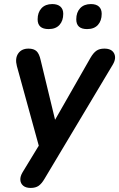

<svg xmlns="http://www.w3.org/2000/svg" viewBox="-20 -736 586 944"><path d="M131 188Q107 188 94 177Q81 166 80 148.5Q79 131 91 111L186 -45L178 7L63 -411Q53 -449 69.5 -473Q86 -497 120 -497Q146 -497 159.5 -484.5Q173 -472 180 -440L260 -109H229L425 -452Q439 -476 454 -486.5Q469 -497 493 -497Q529 -497 541 -473.5Q553 -450 535 -419L199 143Q185 167 170 177.5Q155 188 131 188ZM408 -593Q355 -593 355 -641Q355 -675 374 -695.5Q393 -716 427 -716Q453 -716 466.5 -703.5Q480 -691 480 -668Q480 -634 461.5 -613.5Q443 -593 408 -593ZM219 -593Q165 -593 165 -641Q165 -675 184 -695.5Q203 -716 237 -716Q263 -716 277 -703.5Q291 -691 291 -668Q291 -634 272.5 -613.5Q254 -593 219 -593Z"/></svg>

Font: Nunito Variable Extra Light
Style: Italic
Weight: 200
Italic angle: -9°
Designer: Vernon Adams
Foundry: Vernon Adams
Version: Version 3.602